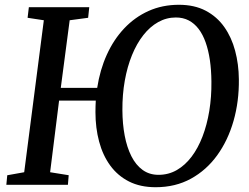

<svg xmlns="http://www.w3.org/2000/svg" viewBox="-20 -773 1040 803"><path d="M631 10Q566.7 10 519.4 -14Q472.1 -38 440.9 -80.9Q409.7 -123.8 394.5 -181Q379.2 -238.1 379.2 -304.2Q379.2 -318.3 379.6 -329.9Q380.1 -341.5 380.6 -352.3H227.1L189.6 -52.7L267.3 -40.2L264 0H6.5L10.3 -40L81.2 -52.7L163.3 -688.3L95.4 -698.6L100.7 -743H353.3L348.6 -698.6L271.4 -688.3L234.2 -405.6H386.5Q398 -480.7 426.7 -544.1Q455.4 -607.5 499.5 -654.3Q543.7 -701.2 601.3 -727.1Q659 -753 728.1 -753Q793.2 -753 840.3 -728.2Q887.4 -703.4 918 -660.1Q948.5 -616.9 963.4 -560.7Q978.4 -504.6 979 -441.4Q980.1 -349.2 956.8 -267.6Q933.5 -186.1 888.5 -123.7Q843.5 -61.4 778.6 -25.7Q713.7 10 631 10ZM642.9 -41.8Q684.7 -41.8 719.4 -61.7Q754 -81.7 781.2 -117.5Q808.3 -153.4 827 -202.1Q845.7 -250.9 855.3 -309.1Q864.9 -367.4 864.2 -431.5Q863.8 -480.2 857.8 -521.5Q851.7 -562.8 840 -595.8Q828.3 -628.9 810.6 -652.1Q792.9 -675.3 769.3 -687.6Q745.7 -699.9 715.5 -699.9Q676.1 -699.9 641.6 -680.6Q607.1 -661.3 579.5 -626.1Q551.9 -591 532.1 -542.6Q512.3 -494.2 501.9 -435.7Q491.5 -377.2 491.9 -311.9Q492.2 -255 501.5 -205.9Q510.8 -156.8 529.4 -119.9Q547.9 -83 576.3 -62.4Q604.6 -41.8 642.9 -41.8Z"/></svg>

Font: Merriweather 7pt Light
Style: Italic
Weight: 300
Italic angle: -7.8°
Designer: Eben Sorkin
Foundry: Eben Sorkin
Version: Version 2.200;gftools[0.9.31]